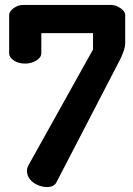

<svg xmlns="http://www.w3.org/2000/svg" viewBox="-20 -751 537 776"><path d="M170 5Q151 5 131.5 -3.5Q112 -12 100.5 -27Q89 -42 89 -60Q89 -72 95 -83L356 -551V-617H147V-536Q147 -519 127 -506.5Q107 -494 81 -494Q55 -494 36 -506.5Q17 -519 17 -536V-690Q17 -705 35 -718Q53 -731 74 -731H429Q448 -731 467 -718Q486 -705 486 -690V-576Q486 -561 478 -539.5Q470 -518 460 -500L208 -14Q198 5 170 5Z"/></svg>

Font: Dosis
Style: Bold
Weight: 700
Designer: EdgarTolentino, PabloImpallari, IginoMarini
Foundry: EdgarTolentino, PabloImpallari, IginoMarini
Version: Version 3.001; ttfautohint (v1.8.2)